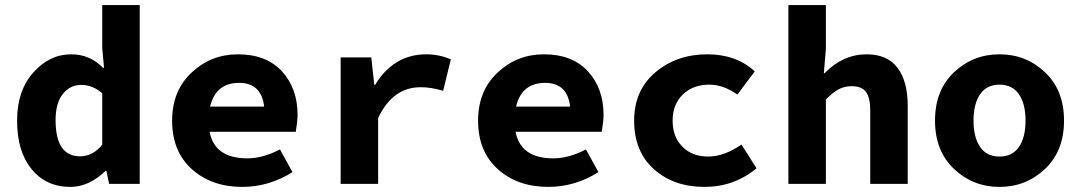

<svg xmlns="http://www.w3.org/2000/svg" viewBox="-20 -721 4240 753"><path d="M256 12Q161 12 104 -57.5Q47 -127 47 -248Q47 -365 110.5 -436.5Q174 -508 259 -508Q333 -508 384 -455H388L381 -532V-701H528V0H408L397 -51H394Q329 12 256 12ZM294 -108Q345 -108 381 -154V-355Q344 -388 298 -388Q255 -388 226.5 -352.5Q198 -317 198 -250Q198 -108 294 -108Z M930 12Q810 12 732.5 -57.5Q655 -127 655 -248Q655 -365 731.5 -436.5Q808 -508 913 -508Q1024 -508 1085.5 -441.5Q1147 -375 1147 -270Q1147 -246 1140 -204H802Q822 -100 950 -100Q1011 -100 1078 -135L1127 -46Q1035 12 930 12ZM918 -396Q826 -396 804 -303H1016Q1005 -396 918 -396Z M1316 0V-496H1436L1448 -388H1451Q1524 -508 1652 -508Q1703 -508 1748 -488L1718 -365Q1670 -379 1630 -379Q1520 -379 1463 -258V0Z M2130 12Q2010 12 1932.5 -57.5Q1855 -127 1855 -248Q1855 -365 1931.5 -436.5Q2008 -508 2113 -508Q2224 -508 2285.5 -441.5Q2347 -375 2347 -270Q2347 -246 2340 -204H2002Q2022 -100 2150 -100Q2211 -100 2278 -135L2327 -46Q2235 12 2130 12ZM2118 -396Q2026 -396 2004 -303H2216Q2205 -396 2118 -396Z M2743 12Q2622 12 2544.5 -57.5Q2467 -127 2467 -248Q2467 -367 2550.5 -437.5Q2634 -508 2754 -508Q2868 -508 2940 -441L2872 -350Q2817 -389 2762 -389Q2698 -389 2658 -350.5Q2618 -312 2618 -248Q2618 -184 2656.5 -145.5Q2695 -107 2757 -107Q2820 -107 2888 -154L2947 -61Q2859 12 2743 12Z M3072 0V-701H3219V-529L3211 -434H3214Q3286 -508 3379 -508Q3460 -508 3500 -455Q3540 -402 3540 -306V0H3393V-287Q3393 -337 3376.5 -360Q3360 -383 3320 -383Q3292 -383 3269.5 -371Q3247 -359 3219 -331V0Z M4078.5 -58.5Q4004 12 3900 12Q3796 12 3721.5 -58.5Q3647 -129 3647 -248Q3647 -367 3721.5 -437.5Q3796 -508 3900 -508Q4004 -508 4078.5 -437.5Q4153 -367 4153 -248Q4153 -129 4078.5 -58.5ZM3824 -144.5Q3850 -107 3900 -107Q3950 -107 3976 -144.5Q4002 -182 4002 -248Q4002 -314 3976 -351.5Q3950 -389 3900 -389Q3850 -389 3824 -351.5Q3798 -314 3798 -248Q3798 -182 3824 -144.5Z"/></svg>

Font: TypoPRO Source Code Pro
Style: Bold
Weight: 700
Monospace: yes
Designer: Paul D. Hunt, Teo Tuominen
Foundry: Adobe Systems Incorporated
Version: Version 2.010;PS 1.0;hotconv 1.0.84;makeotf.lib2.5.63406